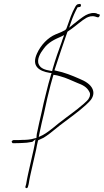

<svg xmlns="http://www.w3.org/2000/svg" viewBox="-20 -775 535 991"><path d="M40 -44C40 -42 44 -36 46 -36H58C67 -36 79 -36 94 -37H95C110 -37 126 -39 147 -43L163 -56L160 -35C158 -24 156 -14 154 -5L137 70C129 105 119 148 115 175L111 189C111 194 112 196 118 196C121 196 124 191 124 190L128 175C132 147 142 105 150 70L167 -5C169 -18 172 -31 175 -44L177 -51C187 -56 193 -58 205 -64C222 -74 251 -96 288 -127C353 -177 376 -191 422 -232C436 -245 446 -255 450 -261C464 -281 465 -300 457 -317C447 -339 421 -356 391 -368C350 -386 313 -401 269 -410L261 -412C283 -480 306 -548 327 -608L329 -612L348 -625C368 -639 404 -671 426 -683C438 -689 454 -695 473 -689L482 -686H489C495 -691 498 -701 492 -701L481 -704V-705C462 -712 440 -706 423 -697C409 -690 372 -661 355 -647L337 -632L345 -656C356 -689 368 -714 380 -737L390 -739H391C395 -739 396 -740 398 -747C399 -750 395 -755 393 -755L388 -754H387C380 -754 375 -751 369 -741C351 -710 340 -676 323 -628C319 -619 309 -616 307 -615C295 -608 279 -603 268 -598C227 -581 191 -543 171 -499C141 -434 181 -408 236 -399L246 -398L243 -388C234 -359 226 -328 218 -295C209 -262 202 -228 194 -192C186 -156 178 -125 172 -93C169 -82 169 -72 168 -63L159 -61C138 -54 114 -53 97 -53C82 -52 71 -52 62 -52H50C47 -52 41 -48 40 -44ZM180 -443C168 -469 190 -504 205 -523C229 -557 263 -572 295 -586L311 -594L304 -575C302 -571 301 -566 299 -560C284 -520 265 -466 252 -420L249 -408L239 -410C215 -414 189 -421 180 -443ZM207 -190C215 -224 221 -258 230 -292C237 -322 245 -352 253 -379L256 -389C270 -387 280 -385 292 -381C322 -373 348 -360 379 -347C406 -337 428 -326 440 -303C444 -297 446 -290 444 -282C444 -277 440 -270 437 -265V-264C433 -259 425 -250 412 -239C363 -197 345 -187 282 -138C246 -108 220 -88 201 -78L180 -68L185 -93C191 -124 199 -156 207 -190Z"/></svg>

Font: Stray Cat
Style: ExLtCnObl
Weight: 200
Version: Version 1.0